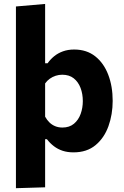

<svg xmlns="http://www.w3.org/2000/svg" viewBox="-20 -766 632 982"><path d="M61.5 196.5Q61.5 142.8 61.5 90.4Q61.5 38 61.5 -24V-493.4Q61.5 -554.6 61.5 -614.1Q61.5 -673.7 61.5 -732.9L210.8 -745.8Q210.8 -687.2 210.8 -624.8Q210.8 -562.3 210.8 -493.4V-442.5H223.6Q237.2 -462.1 256.7 -478.1Q276.2 -494.1 301.9 -503.4Q327.5 -512.7 359.4 -512.7Q423 -512.7 467 -478Q510.9 -443.3 533.6 -383.8Q556.3 -324.4 556.3 -250.2Q556.3 -180.7 534.7 -120.6Q513 -60.4 468.6 -23.6Q424.2 13.3 355.8 13.3Q325.6 13.3 300.8 5.3Q276 -2.8 256 -18Q236 -33.1 219.9 -54.1H210.8V-16Q210.8 39.9 210.8 89.1Q210.8 138.3 210.8 192ZM299.3 -113.7Q334.9 -113.7 358.2 -133.1Q381.4 -152.5 392.5 -183.4Q403.6 -214.2 403.6 -249Q403.6 -285.7 392 -316.3Q380.4 -346.9 357.2 -365.4Q333.9 -383.8 298.5 -383.8Q281.2 -383.8 264.9 -378.6Q248.6 -373.3 234.7 -363.4Q220.8 -353.6 210.8 -339.3V-169.3Q219.9 -152.6 232.6 -140.1Q245.2 -127.7 261.9 -120.7Q278.6 -113.7 299.3 -113.7Z"/></svg>

Font: Commissioner Thin
Style: Regular
Weight: 100
Designer: Kostas Bartsokas
Foundry: Kostas Bartsokas
Version: Version 1.001;gftools[0.9.23]